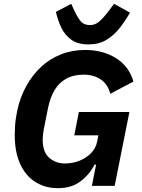

<svg xmlns="http://www.w3.org/2000/svg" viewBox="-20 -971 740 1003"><path d="M460 0 482 -111H474Q448 -60 401 -24Q354 12 283 12Q217 12 166 -19.5Q115 -51 86 -113Q57 -175 57 -268Q57 -290 58.5 -311.5Q60 -333 63 -353.5Q66 -374 70 -393Q85 -463 117 -521Q149 -579 194.5 -621.5Q240 -664 298.5 -687Q357 -710 425 -710Q517 -710 585.5 -667.5Q654 -625 677 -545L556 -481Q544 -530 507 -555.5Q470 -581 417 -581Q364 -581 326 -560Q288 -539 265 -500Q242 -461 231 -407L209 -297Q206 -282 204.5 -268Q203 -254 203 -241Q203 -176 237.5 -146.5Q272 -117 318 -117Q361 -117 397 -132Q433 -147 457 -172.5Q481 -198 487 -230L494 -264H368L392 -386H656L579 0ZM442 -739Q385 -739 351 -764.5Q317 -790 299 -829Q281 -868 272 -909L352 -951L370 -912Q386 -878 402.5 -859Q419 -840 450 -840Q477 -840 498.5 -858.5Q520 -877 548 -914L576 -951L659 -905Q635 -863 605.5 -825Q576 -787 536.5 -763Q497 -739 442 -739Z"/></svg>

Font: IBM Plex Sans
Style: Bold Italic
Weight: 700
Italic angle: -11.31°
Designer: Mike Abbink, Paul van der Laan, Pieter van Rosmalen
Foundry: Bold Monday
Version: Version 3.201